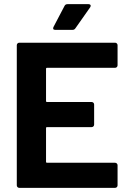

<svg xmlns="http://www.w3.org/2000/svg" viewBox="-20 -906 624 926"><path d="M535 -579H207Q202 -579 202 -574V-419Q202 -414 207 -414H422Q427 -414 430.5 -410.5Q434 -407 434 -402V-305Q434 -300 430.5 -296.5Q427 -293 422 -293H207Q202 -293 202 -288V-126Q202 -121 207 -121H535Q540 -121 543.5 -117.5Q547 -114 547 -109V-12Q547 -7 543.5 -3.5Q540 0 535 0H73Q68 0 64.5 -3.5Q61 -7 61 -12V-688Q61 -693 64.5 -696.5Q68 -700 73 -700H535Q540 -700 543.5 -696.5Q547 -693 547 -688V-591Q547 -586 543.5 -582.5Q540 -579 535 -579ZM238 -776 291 -877Q295 -886 306 -886H407Q414 -886 416.5 -881.5Q419 -877 415 -871L344 -770Q339 -762 330 -762H246Q239 -762 237 -766Q235 -770 238 -776Z"/></svg>

Font: UMi
Style: Bold
Weight: 700
Designer: Peter Middis
Foundry: We Are UMi
Version: Version 1.0